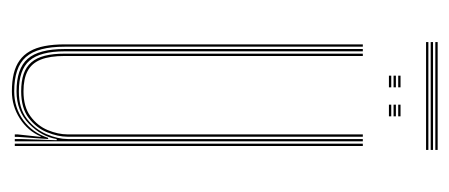

<svg xmlns="http://www.w3.org/2000/svg" viewBox="-242 -528 774 331"><g transform="rotate(90 145.5 -362.0)"><path d="M137 5Q119.8 5 106.4 1.8Q93 -1.5 83.5 -8.4Q74 -15.2 67.9 -25.9Q61.8 -36.5 58.9 -51.5Q56 -66.5 56 -86V-600H60V-86Q60 -62.8 64.4 -46.1Q68.8 -29.5 77.9 -19.1Q87 -8.8 101.8 -3.9Q116.5 1 137 1Q165 1 186.6 -14.6Q208.2 -30.2 217.2 -57.5H219.2L215.5 -6V0H211.2V-4.8L215.5 -44.5H214.5Q205.2 -22.5 183.9 -8.8Q162.5 5 137 5ZM227.2 0V-600H231.2V0ZM137 -11Q119.5 -11 107.1 -15.2Q94.8 -19.5 87 -28.5Q79.2 -37.5 75.6 -51.8Q72 -66 72 -86V-600H76V-86Q76 -60.5 82.2 -44.9Q88.5 -29.2 101.9 -22.1Q115.2 -15 137 -15Q163.8 -15 180.1 -27.1Q196.5 -39.2 203.9 -57Q211.2 -74.8 211.2 -91.2V-600H215.2V-91.2Q215.2 -74.5 207.6 -55.8Q200 -37 182.9 -24Q165.8 -11 137 -11ZM137 -3Q97.8 -3 80.9 -22.2Q64 -41.5 64 -86V-600H68V-86Q68 -43.8 84 -25.4Q100 -7 137 -7Q166.5 -7 184.5 -21Q202.5 -35 210.9 -54.8Q219.2 -74.5 219.2 -91.2V-600H223.2V0H219.2V-10L221.2 -72.2H219.2Q215 -46.2 193 -24.6Q171 -3 137 -3ZM160 -661V-665H180V-661ZM110 -645V-649H130V-645ZM110 -653V-657H130V-653ZM110 -661V-665H130V-661ZM160 -645V-649H180V-645ZM160 -653V-657H180V-653ZM52 -725V-729H238V-725ZM52 -709V-713H238V-709ZM52 -717V-721H238V-717Z"/></g></svg>

Font: Big Shoulders Inline Thin
Style: Regular
Weight: 100
Designer: Patric King
Foundry: XO Type Co
Version: Version 2.002